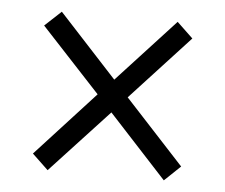

<svg xmlns="http://www.w3.org/2000/svg" viewBox="-39 -609 588 502"><g transform="rotate(5 255.0 -358.0)"><path d="M103 -150 256 -315 408 -150 450 -190 295 -358 450 -526 408 -566 256 -401 104 -566 61 -526 216 -359 61 -190Z"/></g></svg>

Font: Noto Serif Devanagari SemiCondensed
Style: Regular
Weight: 400
Width: 4
Designer: Universal Thirst, Indian Type Foundry and the Monotype Design Team
Foundry: Monotype Imaging Inc.
Version: Version 2.004